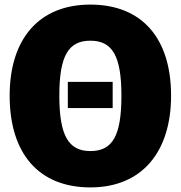

<svg xmlns="http://www.w3.org/2000/svg" viewBox="-20 -793 785 835"><path d="M373 -773C147 -773 22 -621 22 -377C22 -127 147 22 373 22C598 22 724 -133 724 -377C724 -626 598 -773 373 -773ZM373 -616C468 -616 508 -551 508 -377C508 -203 470 -136 373 -136C278 -136 238 -203 238 -377C238 -551 278 -616 373 -616ZM470 -437H275V-323H470Z"/></svg>

Font: Glow Sans SC Normal Heavy
Style: Regular
Weight: 900
Designer: Ryoko NISHIZUKA (kana, bopomofo & ideographs); Paul D. Hunt (Latin, Greek & Cyrillic); Sandoll Communications, Soo-young
Version: Version 0.93